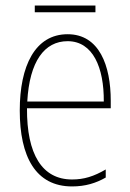

<svg xmlns="http://www.w3.org/2000/svg" viewBox="-20 -660 468 690"><path d="M323 -640H105V-616H323ZM223 -537C106 -537 51 -423 51 -263C51 -97 108 10 239 10C287 10 325 -2 360 -22V-51C317 -26 282 -15 239 -15C131 -15 76 -106 77 -271H378V-298C378 -424 337 -537 223 -537ZM223 -512C314 -512 354 -417 353 -295H78C86 -440 140 -512 223 -512Z"/></svg>

Font: Noto Sans Condensed Thin
Style: Regular
Weight: 100
Width: 3
Designer: Monotype Design Team
Foundry: Monotype Imaging Inc.
Version: Version 2.013